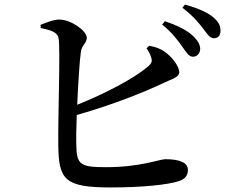

<svg xmlns="http://www.w3.org/2000/svg" viewBox="-20 -813 1040 843"><path d="M826 -564C844 -563 858 -578 859 -597C859 -616 850 -633 828 -655C800 -681 757 -702 704 -720L692 -705C737 -669 762 -634 781 -607C798 -583 809 -565 826 -564ZM919 -645C937 -645 948 -657 948 -676C949 -699 940 -718 914 -739C888 -760 846 -778 792 -793L781 -779C830 -741 851 -714 870 -690C890 -664 901 -645 919 -645ZM465 10C608 10 715 -2 763 -17C788 -25 805 -38 805 -67C805 -99 769 -114 706 -114C680 -114 597 -79 446 -79C333 -79 316 -89 315 -178C314 -205 315 -253 317 -308C482 -355 619 -411 701 -450C739 -468 767 -474 767 -496C767 -519 740 -560 703 -586C683 -600 663 -607 635 -612L623 -601C629 -593 639 -578 643 -563C650 -544 646 -535 630 -521C569 -469 444 -403 319 -353C323 -444 329 -541 335 -585C339 -616 361 -623 361 -647C361 -677 294 -726 242 -727C216 -728 182 -713 158 -704L159 -690C206 -680 232 -671 237 -646C246 -608 234 -294 236 -173C238 -25 263 10 465 10Z"/></svg>

Font: GenKiMin2 TW SB
Style: Regular
Weight: 600
Version: Version 2.100;PS 2.1;hotconv 16.6.51;makeotf.lib2.5.65220 DE